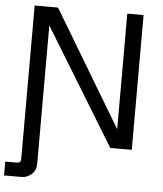

<svg xmlns="http://www.w3.org/2000/svg" viewBox="-60 -755 848 998"><g transform="rotate(5 364.0 -256.0)"><path d="M80.1 0V-703.1H202.1L563.5 -100.1V-703.1H648.4V0H536.1L165 -606.9V0ZM-1.5 190.4V118.2H55.7Q71.3 118.2 75.7 112.8Q80.1 107.4 80.1 91.3V-18.6H165V117.2Q165 148.9 142.3 169.7Q119.6 190.4 88.4 190.4Z"/></g></svg>

Font: Schibsted Grotesk
Style: Regular
Weight: 400
Designer: Bakken & Baeck AS, Henrik Kongsvoll
Foundry: Schibsted ASA
Version: Version 1.100; ttfautohint (v1.8.4.7-5d5b);gftools[0.9.25]